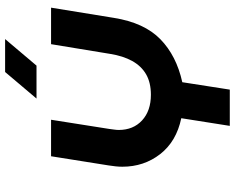

<svg xmlns="http://www.w3.org/2000/svg" viewBox="-104 -816 920 752"><g transform="rotate(-90 356.0 -440.0)"><path d="M239 0 269 -190Q178 -209 128.5 -272.5Q79 -336 79 -421Q79 -434 80.5 -447.5Q82 -461 84 -474L120 -700H263L227 -472Q226 -463 224.5 -453Q223 -443 223 -435Q223 -378 260.5 -343.5Q298 -309 361 -309Q408 -309 440.5 -327.5Q473 -346 493 -382Q513 -418 521 -469L559 -700H702L662 -454Q643 -335 578.5 -272Q514 -209 410 -186L381 0ZM346 -757 450 -880H579L475 -757Z"/></g></svg>

Font: MuseoModerno SemiBold
Style: Italic
Weight: 600
Italic angle: -9°
Designer: Pablo Cosgaya, Héctor Gatti, Marcela Romero, and the Authors of The MuseoModerno Project.
Foundry: Omnibus-Type Team
Version: Version 1.003